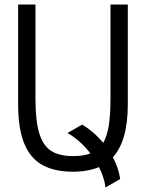

<svg xmlns="http://www.w3.org/2000/svg" viewBox="-20 -745 640 842"><path d="M59.5 -287.5V-725H135.5V-312Q135.5 -215.5 152 -161Q168.5 -106.5 204 -83.5Q239.5 -60.5 300 -60.5Q347 -60.5 376.5 -72Q355 -100.5 329 -123.5Q303 -146.5 276 -161.5L340 -198.5Q363 -185.5 387 -165Q411 -144.5 432.5 -118.5Q449.5 -147.5 457 -194.2Q464.5 -241 464.5 -312V-725H540.5V-287.5Q540.5 -127 475 -55.5Q500.5 -7.5 507 40L443 77Q436.5 31.5 414 -12.5Q366.5 8 300 8Q219.5 8 166.8 -20.8Q114 -49.5 86.8 -114.5Q59.5 -179.5 59.5 -287.5Z"/></svg>

Font: JuliaMono Light
Style: Regular
Weight: 300
Monospace: yes
Designer: cormullion
Foundry: corm
Version: Version 0.054; ttfautohint (v1.8.4)